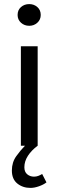

<svg xmlns="http://www.w3.org/2000/svg" viewBox="-20 -712 286 938"><path d="M129 206Q91 206 64.5 184.5Q38 163 38 121Q38 81 59.5 51Q81 21 102 0H82V-486H164V0Q134 22 116.5 49Q99 76 99 105Q99 128 113 139.5Q127 151 146 151Q157 151 166.5 147.5Q176 144 186 138L207 179Q193 190 170.5 198Q148 206 129 206ZM123 -586Q99 -586 82.5 -601Q66 -616 66 -639Q66 -663 82.5 -677.5Q99 -692 123 -692Q146 -692 162.5 -677.5Q179 -663 179 -639Q179 -616 162.5 -601Q146 -586 123 -586Z"/></svg>

Font: SourceSansPro
Style: Book
Weight: 400
Designer: Paul D. Hunt
Foundry: Adobe Systems Incorporated
Version: Version 2.021;PS 2.000;hotconv 1.0.86;makeotf.lib2.5.63406